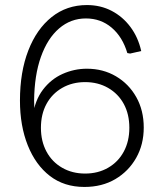

<svg xmlns="http://www.w3.org/2000/svg" viewBox="-20 -730 648 760"><path d="M314 10Q234 10 177.5 -33.5Q121 -77 90 -154.5Q59 -232 59 -332Q59 -445 92 -530Q125 -615 184.5 -662.5Q244 -710 324 -710Q378 -710 422 -687Q466 -664 496.5 -623Q527 -582 539 -528L495 -518L484 -520Q465 -584 422 -620.5Q379 -657 320 -657Q260 -657 214 -617.5Q168 -578 142 -505Q116 -432 115 -331Q115 -314 116 -296Q117 -278 120 -259L109 -268Q118 -333 150 -375Q182 -417 228 -437.5Q274 -458 324 -458Q388 -458 439 -428Q490 -398 519.5 -345.5Q549 -293 549 -225Q549 -158 519 -105Q489 -52 436.5 -21Q384 10 314 10ZM317 -43Q368 -43 408 -66Q448 -89 470 -130Q492 -171 492 -224Q492 -278 470 -318.5Q448 -359 408 -382Q368 -405 317 -405Q266 -405 226 -382Q186 -359 164 -318.5Q142 -278 142 -224Q142 -171 164 -130Q186 -89 226 -66Q266 -43 317 -43Z"/></svg>

Font: Fustat Light
Style: Regular
Weight: 300
Designer: Mohamed Gaber, Khaled Hosny, Laura Garcia Mut
Foundry: Kief Type Foundry, Alif Type Foundry, Hard Type Foundry
Version: Version 1.007